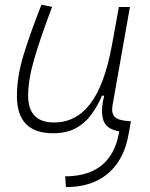

<svg xmlns="http://www.w3.org/2000/svg" viewBox="-20 -547 626 803"><path d="M255.9 235.4 252.4 190.4Q409.2 190.4 460.4 68.4Q467.3 52.2 471.4 36.4Q475.6 20.5 479 2.4Q423.3 -6.8 411.6 -46.4Q399.9 -85.9 416 -147H406.7Q387.7 -103 361.6 -67.4Q335.4 -31.7 296.9 -10.7Q258.3 10.3 201.7 10.3Q50.8 10.3 50.8 -145Q50.8 -227.1 78.6 -317.6Q106.4 -408.2 153.3 -527.3L197.8 -518.1Q148.9 -388.7 123.3 -300.8Q97.7 -212.9 97.7 -147.5Q97.7 -34.7 206.5 -34.7Q297.4 -34.7 357.4 -112.8Q417.5 -190.9 448.2 -358.4L477.1 -517.6H523.4L450.7 -106.9Q444.8 -73.2 460.2 -58.1Q475.6 -43 518.6 -40.5L527.3 -40L522 -8.3Q517.1 19.5 512 41.5Q506.8 63.5 499 82.5Q468.8 157.7 406.7 196.8Q344.7 235.8 255.9 235.4Z"/></svg>

Font: Cascadia Code ExtraLight
Style: Italic
Weight: 200
Italic angle: -10°
Monospace: yes
Designer: Aaron Bell
Foundry: Saja Typeworks
Version: Version 2404.023; ttfautohint (v1.8.4)